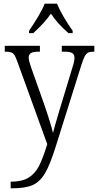

<svg xmlns="http://www.w3.org/2000/svg" viewBox="-20 -785 533 1044"><path d="M38 203Q99 203 134.5 181.5Q170 160 191.5 118.5Q213 77 237 -1L75 -448Q66 -474 59 -485Q52 -496 41 -500Q30 -504 8 -504H6V-536H197V-504H192Q160 -504 148 -496.5Q136 -489 136 -471Q136 -455 151 -413L217 -227Q257 -112 268 -62Q275 -90 301 -178L308 -201L372 -412Q385 -451 385 -470Q385 -489 373 -496.5Q361 -504 328 -504H316V-536H493V-504H489Q469 -504 458.5 -498.5Q448 -493 440 -477.5Q432 -462 421 -427L283 12Q252 111 224.5 157.5Q197 204 157 221.5Q117 239 43 239H38ZM138 -618Q161 -651 186 -692.5Q211 -734 223 -765H290Q303 -733 327.5 -691Q352 -649 375 -618V-605H352Q290 -659 257 -711Q224 -662 161 -605H138Z"/></svg>

Font: Noto Serif NarrowLight
Style: Regular
Weight: 300
Width: 4
Designer: Monotype Design Team
Foundry: Monotype Imaging Inc.
Version: Version 1.001